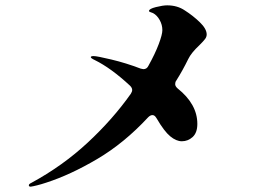

<svg xmlns="http://www.w3.org/2000/svg" viewBox="-20 -723 1040 719"><path d="M727 -554Q696 -525 685 -502Q664 -459 640 -421Q636 -416 636 -408Q636 -400 645 -392Q719 -333 719 -259Q719 -226 701.5 -210Q684 -194 661 -194Q640 -194 617.5 -212.5Q595 -231 567 -279L565 -282Q559 -292 551 -292Q543 -292 535 -284Q445 -187 344 -127.5Q243 -68 153 -39Q135 -33 119 -29Q103 -25 95 -24Q88 -24 88 -29Q88 -34 97 -38Q215 -102 309 -189.5Q403 -277 470 -372Q475 -380 475 -386Q475 -394 467 -402Q396 -468 335 -498Q320 -505 320 -509Q320 -513 331 -513Q343 -513 397.5 -500Q452 -487 507 -466Q515 -464 517 -464Q530 -464 536 -477Q561 -522 574.5 -558Q588 -594 588 -610Q588 -630 578 -648Q568 -666 553 -674Q549 -676 543.5 -677.5Q538 -679 538 -682Q538 -690 564 -696.5Q590 -703 606 -703Q644 -703 672 -684Q702 -665 728 -640Q754 -615 754 -594Q754 -585 748 -577Q742 -569 727 -554Z"/></svg>

Font: Shippori Antique B1
Style: Regular
Weight: 400
Designer: FONTDASU
Foundry: FONTDASU / Google Inc. / but / Adobe
Version: Version 2.001